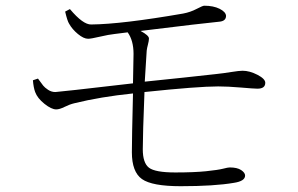

<svg xmlns="http://www.w3.org/2000/svg" viewBox="-20 -682 1040 669"><path d="M207 -641.6 223.6 -650.4Q269.5 -595.7 297.9 -596.7Q404.3 -597.7 618.2 -634.8Q643.6 -639.6 665 -650.9Q686.5 -662.1 691.4 -662.1Q723.6 -662.1 745.1 -651.4Q766.6 -640.6 767.6 -627Q767.6 -608.4 744.1 -606.4Q692.4 -601.6 469.7 -574.2Q499 -558.6 499 -547.9Q499 -540 495.6 -527.3Q492.2 -514.6 491.2 -505.9Q486.3 -432.6 484.4 -397.5Q534.2 -402.3 619.6 -411.6Q705.1 -420.9 731.4 -423.8Q759.8 -426.8 786.6 -431.2Q813.5 -435.5 825.2 -435.5Q849.6 -435.5 877 -421.4Q904.3 -407.2 904.3 -393.6Q904.3 -373 877 -373Q865.2 -373 819.3 -377Q773.4 -380.9 740.2 -380.9Q669.9 -380.9 483.4 -361.3Q477.5 -212.9 477.5 -162.1Q477.5 -114.3 499 -97.7Q520.5 -81.1 590.8 -81.1Q656.2 -81.1 698.2 -85.4Q740.2 -89.8 757.3 -94.2Q774.4 -98.6 780.3 -98.6Q806.6 -98.6 820.3 -89.4Q834 -80.1 834 -70.3Q834 -50.8 794.9 -44.9Q726.6 -33.2 609.4 -33.2Q509.8 -33.2 474.6 -58.1Q439.5 -83 439.5 -151.4Q439.5 -198.2 443.4 -356.4Q330.1 -344.7 239.3 -322.3Q222.7 -318.4 205.1 -309.6Q187.5 -300.8 175.8 -300.8Q159.2 -300.8 134.8 -320.3Q110.4 -339.8 102.5 -361.3Q96.7 -377 94.7 -402.3L112.3 -408.2Q125 -390.6 130.4 -383.8Q135.7 -377 147.5 -369.1Q159.2 -361.3 172.9 -361.3Q182.6 -361.3 443.4 -391.6Q445.3 -481.4 445.3 -494.1Q445.3 -541 424.8 -569.3L378.9 -563.5Q359.4 -561.5 328.1 -554.2Q296.9 -546.9 287.1 -546.9Q271.5 -546.9 251.5 -563.5Q231.4 -580.1 220.7 -599.6Q214.8 -608.4 207 -641.6Z"/></svg>

Font: GenYoMin TW TTF ExtraLight
Style: Regular
Weight: 250
Version: Version 1.300